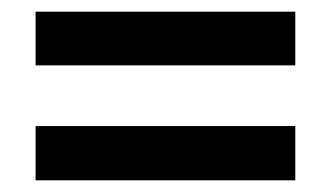

<svg xmlns="http://www.w3.org/2000/svg" viewBox="-20 -507 569 329"><path d="M41 -395H486V-487H41ZM41 -198H486V-291H41Z"/></svg>

Font: Noto Sans Kannada SemiCondensed SemiBold
Style: Regular
Weight: 600
Width: 4
Designer: Jelle Bosma - Monotype Design Team
Foundry: Monotype Imaging Inc.
Version: Version 2.005